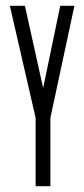

<svg xmlns="http://www.w3.org/2000/svg" viewBox="-20 -643 290 663"><path d="M103 0V-236L14 -623H66L129 -339L188 -623H237L154 -236V0Z"/></svg>

Font: Inconsolata UltraCondensed
Style: Regular
Weight: 400
Width: 1
Monospace: yes
Designer: Raph Levien, Cyreal, Brenton Simpson
Foundry: Raph Levien, Cyreal, Google
Version: Version 3.000; ttfautohint (v1.8.2.53-6de2)